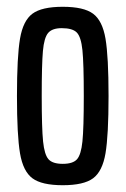

<svg xmlns="http://www.w3.org/2000/svg" viewBox="-20 -538 370 566"><path d="M30 -255Q30 -371 39 -424Q48 -477 75.5 -497.5Q103 -518 165 -518Q227 -518 254.5 -497.5Q282 -477 291 -424Q300 -371 300 -255Q300 -139 291 -86Q282 -33 254.5 -12.5Q227 8 165 8Q103 8 75.5 -12.5Q48 -33 39 -86Q30 -139 30 -255ZM227 -255Q227 -351 223 -390Q219 -429 206.5 -442Q194 -455 162 -455Q134 -455 122 -441Q110 -427 106.5 -387.5Q103 -348 103 -255Q103 -160 107 -121Q111 -82 123 -68.5Q135 -55 165 -55Q195 -55 207 -68.5Q219 -82 223 -121Q227 -160 227 -255Z"/></svg>

Font: Saira Ultra Condensed Medium
Style: Regular
Weight: 500
Width: 1
Designer: Hector Gatti with collaboration of the Omnibus-Type team
Foundry: Omnibus-Type
Version: Version 1.001; ttfautohint (v1.8)